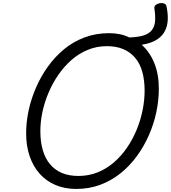

<svg xmlns="http://www.w3.org/2000/svg" viewBox="-20 -1217 1118 1256"><path d="M478 19Q404 19 343.5 -6.5Q283 -32 240 -80Q197 -128 174 -195Q151 -262 151 -346Q151 -418 167 -493Q183 -568 214.5 -641.5Q246 -715 292 -779.5Q338 -844 398 -894Q458 -944 532.5 -972Q607 -1000 694 -1000Q732 -1000 765 -993Q798 -986 826 -972Q886 -974 921.5 -986Q957 -998 974.5 -1021.5Q992 -1045 994.5 -1079.5Q997 -1114 990 -1162Q988 -1176 998.5 -1184.5Q1009 -1193 1024.5 -1196Q1040 -1199 1053.5 -1194Q1067 -1189 1069 -1176Q1079 -1130 1077.5 -1089Q1076 -1048 1059 -1014.5Q1042 -981 1005.5 -957.5Q969 -934 907 -924Q960 -877 989.5 -804Q1019 -731 1019 -637Q1019 -560 1002.5 -482.5Q986 -405 953.5 -331.5Q921 -258 874.5 -194.5Q828 -131 768 -83Q708 -35 635.5 -8Q563 19 478 19ZM493 -66Q561 -66 619 -89.5Q677 -113 725.5 -155Q774 -197 811.5 -252Q849 -307 874.5 -369.5Q900 -432 913 -497Q926 -562 926 -624Q926 -694 910.5 -748.5Q895 -803 863 -840Q831 -877 785.5 -896Q740 -915 679 -915Q613 -915 554.5 -891Q496 -867 448 -825Q400 -783 362 -728Q324 -673 297.5 -610.5Q271 -548 257.5 -484Q244 -420 244 -360Q244 -289 260 -234.5Q276 -180 307.5 -142.5Q339 -105 385 -85.5Q431 -66 493 -66Z"/></svg>

Font: Playwrite CZ
Style: Regular
Weight: 400
Designer: Veronika Burian, José Scaglione
Foundry: TypeTogether
Version: Version 1.002